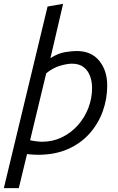

<svg xmlns="http://www.w3.org/2000/svg" viewBox="-35 -796 615 1001"><path d="M-15 185 213 -762 294 -776 228 -493Q269 -519 306 -524.5Q343 -530 365 -530Q441 -530 482.5 -479Q524 -428 524 -350Q524 -281 501 -216.5Q478 -152 432.5 -100.5Q387 -49 319.5 -19Q252 11 163 11Q156 11 136 10Q116 9 106 7L63 185ZM184 -57Q240 -57 287.5 -80Q335 -103 370.5 -142.5Q406 -182 425.5 -232.5Q445 -283 445 -338Q445 -371 434.5 -399.5Q424 -428 401 -446Q378 -464 340 -464Q316 -464 279 -453.5Q242 -443 206 -414L122 -65Q133 -62 153 -59.5Q173 -57 184 -57Z"/></svg>

Font: Ubuntu Sans Mono
Style: Italic
Weight: 400
Italic angle: -13.5°
Monospace: yes
Designer: Dalton Maag Ltd
Foundry: Dalton Maag Ltd
Version: Version 1.006